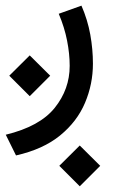

<svg xmlns="http://www.w3.org/2000/svg" viewBox="-25 -277 392 669"><path d="M7.3 -13.2 78.6 -84 149.9 -13.2 78.6 58.1ZM181.6 300.8 252.9 230 324.2 300.8 252.9 372.1ZM258.8 -257.3Q280.3 -208 289.6 -156.5Q298.8 -105 298.8 -55.2Q298.8 16.1 271.2 81.3Q243.7 146.5 184.6 194.8Q125.5 243.2 30.8 264.6L-4.9 192.4Q113.8 163.6 165.8 98.6Q217.8 33.7 217.8 -47.4Q217.8 -89.8 208.7 -135.7Q199.7 -181.6 179.7 -229Z"/></svg>

Font: Vazir FD-UI
Style: Regular-FD-UI
Weight: 400
Designer: Saber Rastikerdar
Foundry: Saber Rastikerdar
Version: Version 30.1.0